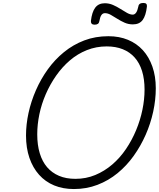

<svg xmlns="http://www.w3.org/2000/svg" viewBox="-20 -1260 1074 1299"><path d="M480 19Q406 19 346.5 -5.5Q287 -30 244.5 -77.5Q202 -125 179 -192Q156 -259 156 -343Q156 -418 173 -496Q190 -574 223 -649.5Q256 -725 303.5 -791Q351 -857 413 -907.5Q475 -958 550 -986.5Q625 -1015 713 -1015Q787 -1015 846 -990.5Q905 -966 946.5 -920.5Q988 -875 1011 -809.5Q1034 -744 1034 -663Q1034 -585 1016.5 -504.5Q999 -424 965.5 -348Q932 -272 884.5 -205.5Q837 -139 775.5 -88.5Q714 -38 639.5 -9.5Q565 19 480 19ZM490 -50Q562 -50 624.5 -76Q687 -102 739.5 -147Q792 -192 832.5 -252Q873 -312 901 -379.5Q929 -447 943.5 -517Q958 -587 958 -654Q958 -725 941 -779.5Q924 -834 891 -871Q858 -908 810.5 -927Q763 -946 702 -946Q631 -946 568 -921Q505 -896 453 -851.5Q401 -807 360 -748.5Q319 -690 290 -623.5Q261 -557 246.5 -487.5Q232 -418 232 -351Q232 -279 249 -223Q266 -167 298.5 -129Q331 -91 379 -70.5Q427 -50 490 -50ZM620 -1093Q594 -1093 595 -1118Q602 -1179 624.5 -1208.5Q647 -1238 689 -1238Q718 -1238 744.5 -1226.5Q771 -1215 795 -1199.5Q819 -1184 840 -1172.5Q861 -1161 878 -1161Q891 -1161 900.5 -1174Q910 -1187 916 -1216Q919 -1240 950 -1240Q964 -1240 969.5 -1234Q975 -1228 974 -1216Q967 -1154 945 -1124.5Q923 -1095 879 -1095Q849 -1095 823 -1106.5Q797 -1118 773.5 -1133Q750 -1148 729.5 -1159.5Q709 -1171 690 -1171Q675 -1171 666 -1158Q657 -1145 652 -1116Q650 -1104 642 -1098.5Q634 -1093 620 -1093Z"/></svg>

Font: Playwrite US Trad Light
Style: Regular
Weight: 300
Designer: Veronika Burian, José Scaglione
Foundry: TypeTogether
Version: Version 1.003